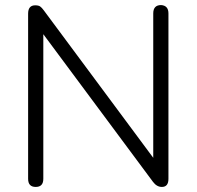

<svg xmlns="http://www.w3.org/2000/svg" viewBox="-20 -732 776 758"><path d="M121 6Q91 6 91 -26V-678Q91 -711 119 -711Q132 -711 138.5 -706.5Q145 -702 153 -691L585 -109V-679Q585 -712 616 -712Q645 -710 645 -679V-26Q645 6 619 6Q599 6 584 -14L151 -597V-26Q151 6 121 6Z"/></svg>

Font: Chiron GoRound TC L
Style: Regular
Weight: 300
Designer: Ryoko NISHIZUKA 西塚涼子 (kana, bopomofo & ideographs); Paul D. Hunt (Latin, Greek & Cyrillic); Sandoll Communications 산돌커뮤니
Foundry: Adobe
Version: Version 1.000;hotconv 1.1.1;makeotfexe 2.6.0